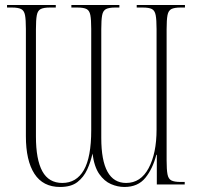

<svg xmlns="http://www.w3.org/2000/svg" viewBox="-20 -734 789 764"><path d="M219 10Q151 10 117 -42.5Q83 -95 83 -192V-619Q83 -656 79.5 -674Q76 -692 64 -698Q52 -704 28 -704H8V-714H202V-704H178Q154 -704 142 -698Q130 -692 126.5 -673.5Q123 -655 123 -618V-191Q123 -99 148.5 -52.5Q174 -6 228 -6Q284 -6 313.5 -57Q343 -108 343 -216V-619Q343 -656 339.5 -674Q336 -692 324.5 -698Q313 -704 288 -704H264V-714H455V-704H438Q414 -704 402 -698Q390 -692 386.5 -673.5Q383 -655 383 -618V-185Q383 -6 482 -6Q540 -6 571.5 -65Q603 -124 603 -219V-618Q603 -655 599.5 -673.5Q596 -692 584.5 -698Q573 -704 548 -704H524V-714H716V-704H698Q674 -704 662 -698Q650 -692 646.5 -673.5Q643 -655 643 -618V-96Q643 -59 646.5 -40.5Q650 -22 662 -16Q674 -10 698 -10H715V0H604V-118H602Q588 -63 558.5 -26.5Q529 10 475 10Q448 10 421.5 -1.5Q395 -13 375 -41.5Q355 -70 348 -123Q341 -90 327 -59.5Q313 -29 288 -9.5Q263 10 219 10Z"/></svg>

Font: Noto Serif Display ExtraCondensed ExtraLight
Style: Regular
Weight: 200
Width: 2
Designer: Monotype Design Team
Foundry: Monotype Imaging Inc.
Version: Version 2.009